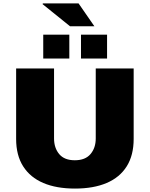

<svg xmlns="http://www.w3.org/2000/svg" viewBox="-20 -1087 873 1119"><path d="M417 12Q309 12 232.5 -20.5Q156 -53 115 -117.5Q74 -182 74 -277V-688H295V-280Q295 -225 325 -189Q355 -153 416 -153Q477 -153 507.5 -189Q538 -225 538 -280V-688H759V-277Q759 -182 718.5 -117.5Q678 -53 601.5 -20.5Q525 12 417 12ZM232 -746V-885H384V-746ZM452 -746V-885H604V-746ZM530 -934H388L228 -1063L230 -1067H438Z"/></svg>

Font: Archivo SemiBold Black
Style: Regular
Weight: 900
Version: Version 2.001